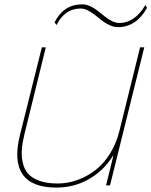

<svg xmlns="http://www.w3.org/2000/svg" viewBox="-20 -846 691 876"><path d="M638.2 -629.9 481.9 0H463.9L497.1 -134.8H495.1Q454.1 -68.4 386.7 -29.3Q319.3 9.8 236.8 9.8Q125 9.8 83.3 -50.5Q41.5 -110.8 70.8 -229L170.9 -629.9H189L91.8 -234.9Q82.5 -197.3 79.8 -166.5Q77.1 -135.7 83.5 -105.5Q89.8 -75.2 107.2 -54.7Q124.5 -34.2 158.7 -21.5Q192.9 -8.8 242.2 -8.8Q288.1 -8.8 331.8 -24.2Q375.5 -39.6 413.8 -68.6Q452.1 -97.7 481.4 -144.3Q510.7 -190.9 524.9 -249L619.1 -629.9ZM643.1 -823.2 650.9 -810.1Q601.6 -722.2 518.1 -722.2Q499.5 -722.2 480.5 -731Q461.4 -739.7 445.3 -752.2Q429.2 -764.6 413.8 -777.1Q398.4 -789.6 381.3 -798.3Q364.3 -807.1 348.1 -807.1Q275.9 -807.1 237.8 -731.9L229 -744.1Q270.5 -826.2 355 -826.2Q373.5 -826.2 392.3 -817.4Q411.1 -808.6 426.8 -796.1Q442.4 -783.7 457.8 -771.2Q473.1 -758.8 490.5 -750Q507.8 -741.2 523.9 -741.2Q560.1 -741.2 590.6 -762.7Q621.1 -784.2 643.1 -823.2Z"/></svg>

Font: Sinkin Sans 100 Thin Italic
Style: Regular
Weight: 100
Italic angle: -112°
Designer: Keith Bates
Foundry: K-Type
Version: Sinkin Sans (version 1.0)  by Keith Bates   •   © 2014   www